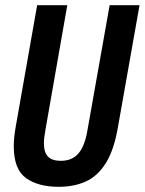

<svg xmlns="http://www.w3.org/2000/svg" viewBox="-20 -707 557 739"><path d="M206 12Q126 12 79.5 -22Q33 -56 33 -144Q33 -161 35 -180.5Q37 -200 41 -222L123 -687H239L155 -208Q152 -192 150.5 -179Q149 -166 149 -155Q149 -121 164.5 -104.5Q180 -88 214 -88Q258 -88 282.5 -117Q307 -146 317 -208L402 -687H517L434 -218Q419 -130 387.5 -79.5Q356 -29 310.5 -8.5Q265 12 206 12Z"/></svg>

Font: Archivo ExtraCondensed SemiBold
Style: Italic
Weight: 600
Width: 2
Italic angle: -10°
Designer: Hector Gatti
Foundry: Omnibus-Type
Version: Version 2.001